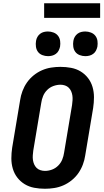

<svg xmlns="http://www.w3.org/2000/svg" viewBox="-20 -1155 640 1183"><path d="M257 8Q223 8 191 2Q159 -4 132.5 -20Q106 -36 87 -60.5Q68 -85 59 -115.5Q50 -146 50 -179Q50 -212 55 -245L104 -538Q108 -566 118.5 -594Q129 -622 146 -646.5Q163 -671 187 -690.5Q211 -710 238.5 -722Q266 -734 295 -738.5Q324 -743 352 -743Q386 -743 418 -737Q450 -731 476.5 -715Q503 -699 522 -674.5Q541 -650 550 -619.5Q559 -589 559 -556Q559 -523 554 -490L505 -197Q501 -169 490.5 -141Q480 -113 463 -88.5Q446 -64 422 -44.5Q398 -25 370.5 -13Q343 -1 314 3.5Q285 8 257 8ZM257 -102Q279 -102 300.5 -110Q322 -118 338.5 -134.5Q355 -151 363.5 -172Q372 -193 375 -215L424 -508Q426 -523 427 -537.5Q428 -552 426 -566Q424 -580 418.5 -592.5Q413 -605 403.5 -614.5Q394 -624 380.5 -628.5Q367 -633 353 -633Q331 -633 309 -625Q287 -617 270.5 -600.5Q254 -584 245.5 -563Q237 -542 234 -520L185 -227Q183 -212 182 -197.5Q181 -183 183 -169Q185 -155 190.5 -142.5Q196 -130 205.5 -120.5Q215 -111 229 -106.5Q243 -102 257 -102ZM506 -809Q488 -809 471 -815.5Q454 -822 444 -835.5Q434 -849 431.5 -867Q429 -885 432 -903Q434 -916 440.5 -927.5Q447 -939 457.5 -947Q468 -955 480.5 -958Q493 -961 505 -961Q523 -961 540 -954.5Q557 -948 567.5 -934.5Q578 -921 580.5 -903Q583 -885 580 -867Q577 -854 571 -842.5Q565 -831 554 -823Q543 -815 530.5 -812Q518 -809 506 -809ZM276 -809Q258 -809 241 -815.5Q224 -822 214 -835.5Q204 -849 201.5 -867Q199 -885 202 -903Q204 -916 210.5 -927.5Q217 -939 227.5 -947Q238 -955 250.5 -958Q263 -961 275 -961Q293 -961 310 -954.5Q327 -948 337.5 -934.5Q348 -921 350.5 -903Q353 -885 350 -867Q347 -854 341 -842.5Q335 -831 324 -823Q313 -815 300.5 -812Q288 -809 276 -809ZM252 -1045V-1135H597V-1045Z"/></svg>

Font: Iosevka Extrabold Extended
Style: Italic
Weight: 800
Width: 7
Italic angle: -9°
Monospace: yes
Designer: Belleve Invis
Foundry: Belleve Invis
Version: Version 32.5.0; ttfautohint (v1.8.4)